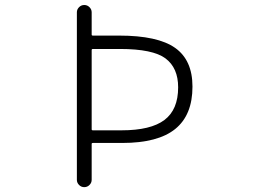

<svg xmlns="http://www.w3.org/2000/svg" viewBox="-20 -774 1040 772"><path d="M348.6 -253.9Q348.6 -250 353.5 -250H468.8Q585.9 -250 641.1 -291.5Q696.3 -333 696.3 -422.9Q696.3 -501 645.5 -539.1Q594.7 -577.1 461.9 -577.1H353.5Q348.6 -577.1 348.6 -572.3ZM353.5 -199.2Q348.6 -199.2 348.6 -195.3V-50.8Q348.6 -39.1 339.8 -30.3Q331.1 -21.5 318.8 -21.5Q306.6 -21.5 297.9 -30.3Q289.1 -39.1 289.1 -50.8V-724.6Q289.1 -736.3 297.9 -745.1Q306.6 -753.9 318.8 -753.9Q331.1 -753.9 339.8 -745.1Q348.6 -736.3 348.6 -724.6V-634.8Q348.6 -630.9 353.5 -630.9H459Q614.3 -630.9 684.1 -581.5Q753.9 -532.2 753.9 -425.8Q753.9 -311.5 684.6 -255.4Q615.2 -199.2 471.7 -199.2Z"/></svg>

Font: Rounded-L Mgen+ 1mn light
Style: Regular
Weight: 200
Designer: [Source Han Sans]
Ryoko NISHIZUKA  (kana & ideographs); Paul D. Hunt (Latin, Greek & Cyrillic); Wenlong ZHANG  (bopomofo
Version: Version 1.059.20150602